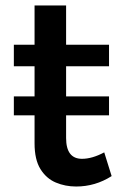

<svg xmlns="http://www.w3.org/2000/svg" viewBox="-20 -675 448 700"><path d="M257.5 5Q218 5 183.5 -9.5Q149 -24 127.5 -58.5Q106 -93 106 -152.5V-254.5H30.5V-323.5H106V-433.5H30.5V-512H106V-655H221V-512H377.5V-433.5H221V-323.5H377.5V-254.5H221V-172Q221 -96 279 -96Q316 -96 360 -119.5L387 -33Q327.5 5 257.5 5Z"/></svg>

Font: Argentum Novus Medium
Style: Regular
Weight: 500
Designer: Julieta Ulanovsky (font) & Cristiano Sobral (main changes)
Foundry: Julieta Ulanovsky (font) & Cristiano Sobral (main changes)
Version: Version 3.00;November 27, 2020;FontCreator 13.0.0.2655 64-bi